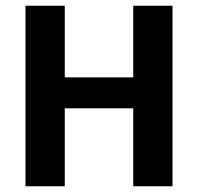

<svg xmlns="http://www.w3.org/2000/svg" viewBox="-20 -650 692 670"><path d="M206 0H69V-630H206V-380H445V-630H582V0H445V-272H206Z"/></svg>

Font: Holmes&Hills Bold
Style: Bold
Weight: 500
Designer: Noopur Datye, Girish Dalvi, Yashodeep Gholap, Pallavi Karambelkar
Foundry: Ek Type
Version: ""